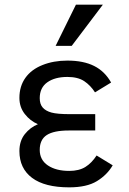

<svg xmlns="http://www.w3.org/2000/svg" viewBox="-20 -786 550 821"><path d="M286.6 -589.8H217.8L304.7 -766.1H419.9ZM461.9 -79.1Q438 -38.1 394.5 -11.5Q351.1 15.1 275.9 15.1Q171.4 15.1 117.2 -25.4Q63 -65.9 63 -140.1Q63 -183.1 85.9 -212.2Q108.9 -241.2 142.1 -254.9Q108.9 -269 85.9 -298.6Q63 -328.1 63 -367.2Q63 -417 88.4 -452.9Q113.8 -488.8 161.4 -507.8Q209 -526.9 268.1 -526.9Q336.9 -526.9 382.6 -503.9Q428.2 -481 455.1 -433.1L386.2 -391.1Q367.2 -420.9 340.1 -439Q313 -457 268.1 -457Q214.8 -457 182.4 -434.1Q149.9 -411.1 149.9 -366.2Q149.9 -340.8 162.6 -326.2Q175.3 -311.5 200.2 -304.7Q225.1 -297.9 278.8 -297.9H387.2V-228H273.9Q210 -228 179.9 -208.5Q149.9 -189 149.9 -145Q149.9 -102.1 184.8 -78.6Q219.7 -55.2 275.9 -55.2Q317.9 -55.2 345 -72Q372.1 -88.9 393.1 -121.1Z"/></svg>

Font: Lorenzo Sans
Style: Regular
Weight: 400
Foundry: Intel Corporation
Version: Version 1.00; ttfautohint (v1.5)